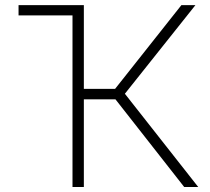

<svg xmlns="http://www.w3.org/2000/svg" viewBox="-20 -748 842 768"><path d="M293.5 -727.5V-686.5H54.2V-727.5ZM270 0V-727.5H315.4V-392.6H440.4L705.6 -727.5H761.7L479.5 -373L772.9 0H716.8L441.9 -350.6H315.4V0Z"/></svg>

Font: Inter 16pt ExtraLight
Style: Regular
Weight: 250
Version: Version 4.001;git-66647c0bb